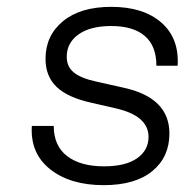

<svg xmlns="http://www.w3.org/2000/svg" viewBox="-20 -531 539 561"><path d="M320 -214 246 -231Q178 -246 145.5 -277Q113 -308 113 -359Q113 -427 164 -469Q215 -511 305 -511Q399 -511 451.5 -465Q504 -419 499 -339H437Q437 -397 403 -426Q369 -455 305 -455Q244 -455 209.5 -430.5Q175 -406 175 -365Q175 -336 196 -319Q217 -302 264 -292L340 -275Q475 -246 475 -141Q475 -72 425 -31Q375 10 283 10Q185 10 126.5 -36.5Q68 -83 73 -163H137Q137 -105 176 -75Q215 -45 284 -45Q347 -45 380.5 -68.5Q414 -92 414 -131Q414 -192 320 -214Z"/></svg>

Font: Overused Grotesk Book
Style: Italic
Weight: 350
Italic angle: -10°
Version: Version 0.003